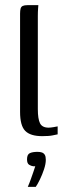

<svg xmlns="http://www.w3.org/2000/svg" viewBox="-20 -525 253 746"><path d="M144 4Q98 4 78 -16.5Q58 -37 58 -90V-472Q58 -484 60 -491.5Q62 -499 68.5 -502Q75 -505 87 -505H129Q129 -504 128 -492Q127 -480 127 -462V-101Q127 -63 135.5 -46Q144 -29 169 -29Q176 -29 188 -31Q200 -33 204 -34V-3Q198 -2 184.5 1Q171 4 144 4ZM88 201Q95 185 100 170.5Q105 156 109.5 143.5Q114 131 117 121Q115 121 113 121Q111 121 109 121Q101 120 93 115Q85 110 85 94Q85 75 96 70Q107 65 126 65Q136 65 143 67.5Q150 70 154 76.5Q158 83 158 96Q158 112 151 133Q144 154 135 172.5Q126 191 119 201Z"/></svg>

Font: Genos Thin
Style: Regular
Weight: 400
Version: Version 1.010